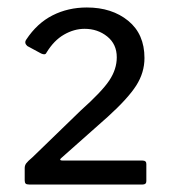

<svg xmlns="http://www.w3.org/2000/svg" viewBox="-20 -877 492 513"><path d="M196 -582Q252 -632 272 -662Q292 -692 292 -724Q292 -759 266.5 -779.5Q241 -800 206 -800Q178 -800 151 -784.5Q124 -769 104 -736Q101 -729 90 -734L53 -754Q44 -762 50 -771Q79 -815 120.5 -836Q162 -857 212 -857Q279 -857 322.5 -821.5Q366 -786 366 -722Q366 -683 344 -648.5Q322 -614 268 -565L144 -455Q140 -452 141 -450Q142 -448 148 -448H361Q371 -448 371 -439V-393Q371 -384 361 -384H58Q51 -384 48.5 -386.5Q46 -389 46 -395V-428Q46 -435 50 -440.5Q54 -446 67 -457Z"/></svg>

Font: n
Style: Regular
Weight: 500
Designer: Pablo Impallari, Rodrigo Fuenzalida
Foundry: Impallari Type
Version: Version 1.002; ttfautohint (v1.5)